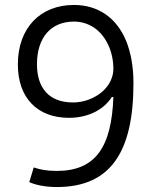

<svg xmlns="http://www.w3.org/2000/svg" viewBox="-20 -744 612 774"><path d="M209 10C425 10 518 -130 518 -409C518 -474 508 -530 489 -578C450 -673 375 -724 278 -724C143 -724 52 -632 52 -484C52 -349 131 -269 258 -269C332 -269 396 -299 431 -353H437C430 -151 365 -55 209 -55C165 -55 141 -61 116 -69L98 -10C119 0 158 10 209 10ZM274 -331C178 -331 129 -389 129 -485C129 -592 185 -657 278 -657C309 -657 336 -648 360 -632C408 -599 437 -535 437 -467C437 -444 430 -422 416 -401C388 -360 333 -331 274 -331Z"/></svg>

Font: Frost Regular
Style: Regular
Weight: 400
Designer: Lee Frost
Foundry: Lee Frost for Ice Communication Norge AS
Version: Version 2.011;hotconv 1.0.107;makeotfexe 2.5.65593